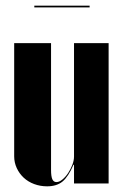

<svg xmlns="http://www.w3.org/2000/svg" viewBox="-20 -647 433 677"><path d="M239 -66H241V-36V0H363V-495H241V-95Q241 -81 235 -65.5Q229 -50 220 -36.5Q211 -23 200 -14Q189 -5 179 -5Q169 -5 164.5 -15Q160 -25 160 -48V-495H30V-96Q30 -74 39 -54.5Q48 -35 63.5 -20.5Q79 -6 100.5 2Q122 10 146 10Q180 10 200.5 -7Q221 -24 239 -66ZM296 -627H101V-621H296Z"/></svg>

Font: Moniqa Black
Style: Regular
Weight: 900
Designer: Rajesh Rajput
Foundry: Rajesh Rajput
Version: Version 1.000